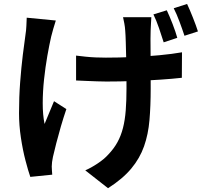

<svg xmlns="http://www.w3.org/2000/svg" viewBox="-20 -862 1040 977"><path d="M750.1 -774.5Q749.1 -757.9 748.2 -740.5Q747.3 -723 746.5 -706Q745.7 -692.3 745.8 -663.9Q745.9 -635.5 746.2 -599.8Q746.4 -564.1 746.5 -527.7Q746.6 -491.3 746.7 -460.4Q746.8 -429.6 746.8 -412Q746.8 -323.4 740.6 -251Q734.5 -178.6 713 -117.6Q691.5 -56.5 647.9 -4.2Q604.3 48.1 529.7 95.7L413.9 4.8Q442.8 -7.6 476.4 -29.9Q510 -52.1 530.7 -75.3Q559.3 -105.1 577.4 -138Q595.5 -170.8 605.8 -210.9Q616 -250.9 619.8 -300.3Q623.7 -349.8 623.7 -412.8Q623.7 -440.6 623.4 -481.6Q623.2 -522.7 622.1 -566.6Q621 -610.5 620 -647.7Q619 -684.9 617.2 -705.8Q616.2 -724.1 612.5 -743.4Q608.9 -762.7 606.1 -774.5ZM367.1 -579.1Q391.6 -576.1 416.4 -573.5Q441.2 -570.9 466.8 -569.8Q492.4 -568.7 518.6 -568.7Q583.1 -568.7 654.3 -571.7Q725.5 -574.7 791.4 -581Q857.4 -587.3 906.1 -595.9L905.3 -466.2Q858.6 -460.8 794.6 -456.6Q730.6 -452.3 660 -449.7Q589.3 -447.1 521.5 -447.1Q500.2 -447.1 473.4 -448.1Q446.7 -449.1 419.5 -450.2Q392.4 -451.3 367.1 -452.5ZM264 -757.6Q258.1 -739.2 251.2 -715.7Q244.3 -692.2 240.5 -676.1Q231 -634.8 220.9 -577.7Q210.9 -520.7 204.2 -458.5Q197.5 -396.2 197.4 -337Q197.2 -277.8 206.8 -231.2Q217 -254.3 229.9 -286.9Q242.8 -319.6 254.9 -347.1L317.7 -307Q303.2 -264.6 289.9 -219Q276.7 -173.4 266.3 -132.9Q256 -92.4 249.4 -63.6Q246.7 -52 244.9 -37.5Q243.1 -23 243.3 -14.8Q243.5 -7 244.2 4.7Q244.8 16.4 245.8 26.8L134.2 38.1Q123.6 7.9 109.8 -44.9Q95.9 -97.7 86.4 -161.1Q76.8 -224.5 76.8 -286Q76.8 -368.5 82.6 -444.3Q88.4 -520.1 96.1 -582.7Q103.9 -645.3 109.7 -685.7Q113.2 -706.8 114.2 -729.9Q115.2 -753 116 -772ZM828.7 -809.7Q842.7 -780 858.4 -739.6Q874 -699.2 882.1 -669.5L812.9 -646.6Q802.7 -679.4 789.1 -719Q775.5 -758.6 760.7 -788.7ZM932 -841.8Q946 -812.1 962 -771.5Q978.1 -731 987.2 -702.1L918.7 -680Q908.1 -712.4 893.6 -751.3Q879.2 -790.2 864 -820.1Z"/></svg>

Font: Noto Sans KR Thin
Style: Regular
Weight: 100
Designer: Ryoko NISHIZUKA 西塚涼子 (kana, bopomofo & ideographs); Paul D. Hunt (Latin, Greek & Cyrillic); Sandoll Communications 산돌커뮤니
Foundry: Adobe
Version: Version 2.004-H2;hotconv 1.0.118;makeotfexe 2.5.65603